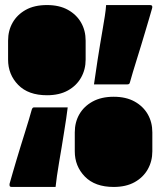

<svg xmlns="http://www.w3.org/2000/svg" viewBox="-20 -730 640 760"><path d="M166 -710Q215 -710 249 -691Q283 -672 301 -640.5Q319 -609 319 -569V-494Q319 -455 301 -423Q283 -391 249 -372Q215 -353 166 -353Q92 -353 52 -394Q12 -435 12 -494V-569Q12 -609 30 -640.5Q48 -672 82 -691Q116 -710 166 -710ZM133 -584Q134 -573 136 -566Q138 -559 143 -555Q147 -551 153 -549Q159 -547 167 -547Q183 -547 191 -555.5Q199 -564 201 -584V-480Q200 -491 198 -497.5Q196 -504 191 -509Q183 -517 167 -517Q152 -517 143.5 -508Q135 -499 133 -480ZM430 -347Q479 -347 513 -328Q547 -309 565 -277.5Q583 -246 583 -206V-131Q583 -92 565 -60Q547 -28 513 -9Q479 10 430 10Q356 10 316 -31Q276 -72 276 -131V-206Q276 -246 294 -277.5Q312 -309 346.5 -328Q381 -347 430 -347ZM394 -224Q395 -214 397 -207Q399 -200 403 -195Q407 -192 413.5 -189.5Q420 -187 428 -187Q444 -187 452 -196Q460 -205 461 -224V-120Q461 -131 459 -138Q457 -145 452 -149Q444 -157 428 -157Q412 -157 403.5 -148Q395 -139 394 -120ZM352 -396Q355 -415 358.5 -440Q362 -465 366.5 -494Q371 -523 376 -553Q381 -583 386 -612Q391 -641 395 -666.5Q399 -692 400 -710Q420 -710 443.5 -710Q467 -710 491.5 -710Q516 -710 537.5 -710Q559 -710 574 -710Q580 -710 582 -706.5Q584 -703 582 -697Q577 -679 570 -655.5Q563 -632 555 -605Q547 -578 538.5 -550Q530 -522 521.5 -495Q513 -468 506 -444.5Q499 -421 494 -403Q493 -399 490.5 -397.5Q488 -396 484 -396Q472 -396 455 -396Q438 -396 418.5 -396Q399 -396 381.5 -396Q364 -396 352 -396ZM248 -305Q246 -286 242 -260.5Q238 -235 233.5 -206Q229 -177 224 -147Q219 -117 214 -88Q209 -59 205.5 -34Q202 -9 200 10Q180 10 156.5 10Q133 10 108.5 10Q84 10 62.5 10Q41 10 26 10Q20 10 18.5 6.5Q17 3 18 -3Q23 -21 30 -45Q37 -69 45 -96Q53 -123 61.5 -150.5Q70 -178 78.5 -205Q87 -232 94 -255.5Q101 -279 106 -297Q108 -302 110 -303.5Q112 -305 116 -305Q128 -305 145 -305Q162 -305 181.5 -305Q201 -305 218.5 -305Q236 -305 248 -305Z"/></svg>

Font: Recursive Monospace Black
Style: Regular
Weight: 900
Version: Version 1.047